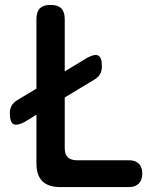

<svg xmlns="http://www.w3.org/2000/svg" viewBox="-20 -760 640 780"><path d="M225 0Q176 0 152 -24Q128 -48 128 -97V-294L81 -265Q49 -248 34.5 -256Q20 -264 20 -300Q20 -318 27.5 -331Q35 -344 50 -353L128 -400V-682Q128 -712 142 -726Q156 -740 185.5 -740Q215 -740 229 -726Q243 -712 243 -682V-470L334 -525Q365 -542 379.5 -534Q394 -526 394 -490Q394 -472 386.5 -459Q379 -446 364 -437L243 -364V-158Q243 -133 255.5 -121Q268 -109 292 -109H504Q530 -109 544 -95Q558 -81 558 -55Q558 -29 544 -14.5Q530 0 504 0Z"/></svg>

Font: Maple Mono NL SemiBold
Style: Regular
Weight: 600
Monospace: yes
Designer: subframe7536
Version: Version 7.000